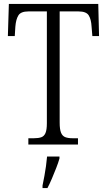

<svg xmlns="http://www.w3.org/2000/svg" viewBox="-20 -734 544 975"><path d="M124 0V-32H153Q175 -32 189.5 -37Q204 -42 211 -58.5Q218 -75 218 -108V-676H124Q86 -676 73.5 -656Q61 -636 58 -599L55 -551H20L25 -714H479L483 -551H449L445 -599Q443 -636 430.5 -656Q418 -676 379 -676H283V-111Q283 -77 290 -60Q297 -43 311.5 -37.5Q326 -32 348 -32H376V0ZM196 208Q201 184 205.5 159.5Q210 135 213.5 110Q217 85 219 61H282V71Q276 92 265.5 119Q255 146 243.5 173Q232 200 221 221H196Z"/></svg>

Font: Noto Serif Khmer Condensed Light
Style: Regular
Weight: 300
Width: 3
Designer: Danh Hong and the Monotype Design Team
Foundry: Monotype Imaging Inc.
Version: Version 2.004